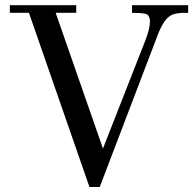

<svg xmlns="http://www.w3.org/2000/svg" viewBox="-20 -707 759 747"><path d="M712 -657.1Q659.4 -658.3 641.1 -644.6Q612.6 -627.4 585.1 -548.6L368 20.6H328L92.6 -657.1H18.3V-686.9H276.6V-657.1H196.6L380.6 -129.1L545.1 -548.6Q563.4 -595.4 563.4 -624Q563.4 -637.7 556.6 -646.9Q553.1 -657.1 493.7 -657.1V-686.9H712Z"/></svg>

Font: t
Style: Regular
Weight: 400
Designer: Takis Katsoulidis and George D. Matthiopoulos
Foundry: Takis Katsoulidis and George D. Matthiopoulos
Version: Version 1.0 ; ttfautohint (v1.8.1)